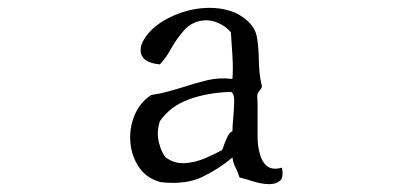

<svg xmlns="http://www.w3.org/2000/svg" viewBox="-20 -507 1040 489"><path d="M698 -80Q703 -55 693 -46.5Q683 -38 666 -38Q647 -38 625 -45Q603 -52 590 -55Q586 -69 580 -80Q574 -91 572 -106Q538 -77 495.5 -56.5Q453 -36 390 -43Q354 -52 334.5 -80.5Q315 -109 312 -144.5Q309 -180 322.5 -213Q336 -246 365 -265Q386 -268 406.5 -273.5Q427 -279 446 -285Q476 -295 507 -302.5Q538 -310 572 -306Q574 -332 572 -364.5Q570 -397 568 -425Q555 -440 536 -448.5Q517 -457 498 -455Q469 -452 449.5 -430.5Q430 -409 416 -383.5Q402 -358 387 -343Q346 -347 339.5 -369.5Q333 -392 357 -421Q380 -449 424 -468Q468 -487 514 -487Q541 -487 565.5 -479.5Q590 -472 609 -455Q630 -436 634 -414Q638 -392 639 -364Q639 -347 640.5 -328Q642 -309 647 -288Q647 -284 645 -281Q643 -278 641 -276Q639 -273 637 -270Q635 -267 635 -262Q636 -250 636 -235.5Q636 -221 636 -206Q636 -183 636 -160Q636 -137 641 -118Q646 -96 659.5 -84.5Q673 -73 698 -80ZM572 -173Q572 -179 572.5 -188Q573 -197 574 -206Q576 -228 576.5 -248.5Q577 -269 568 -273Q507 -271 460 -253.5Q413 -236 387 -198Q378 -169 385 -143Q392 -117 402 -106Q424 -90 450.5 -91.5Q477 -93 502.5 -104Q528 -115 546 -125Q551 -140 557.5 -155Q564 -170 572 -173Z"/></svg>

Font: Yuji Syuku
Style: Regular
Weight: 400
Designer: Kataoka Yuji
Foundry: Kinuta Font Factory
Version: Version 3.002